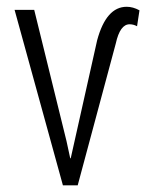

<svg xmlns="http://www.w3.org/2000/svg" viewBox="-20 -558 442 578"><path d="M392.6 -479Q381.8 -484.9 370.1 -484.9Q341.3 -484.9 328.6 -427.2L213.9 0H169.4L23.9 -528.3H83L180.2 -133.3L191.4 -81.5H192.9L272.5 -437Q299.8 -537.6 361.3 -537.6Q380.4 -537.6 399.9 -526.9Z"/></svg>

Font: RobotoCondensed-Light
Style: Light
Weight: 300
Designer: Google
Version: Version 1.200311; 2013